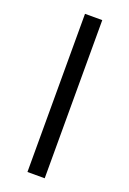

<svg xmlns="http://www.w3.org/2000/svg" viewBox="-139 -761 547 811"><g transform="rotate(20 134.5 -355.5)"><path d="M173.8 -710.9V0H96.2V-710.9Z"/></g></svg>

Font: Vazirmatn RD Light
Style: Regular
Weight: 300
Designer: Saber Rastikerdar
Foundry: Saber Rastikerdar
Version: Version 32.102